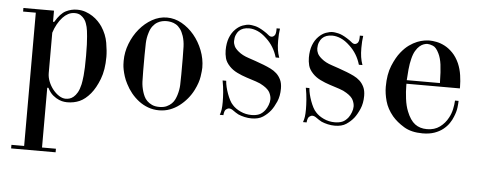

<svg xmlns="http://www.w3.org/2000/svg" viewBox="-49 -574 2398 963"><g transform="rotate(5 1150.0 -92.0)"><path d="M188 -382H194Q220 -426 247 -439.5Q274 -453 303 -453Q327 -453 346.5 -446Q366 -439 382 -428.5Q398 -418 410.5 -405Q423 -392 431 -380Q456 -342 463 -300.5Q470 -259 470 -230Q470 -164 452 -117.5Q434 -71 410 -42Q384 -11 356 1.5Q328 14 293 14Q291 14 279.5 13Q268 12 253 6Q238 0 222 -13Q206 -26 194 -50H188V251H258V269H34V251H98V-420H34V-438H188ZM189 -327V-124Q189 -103 197.5 -81.5Q206 -60 220 -42.5Q234 -25 251 -14Q268 -3 285 -3Q293 -3 303 -5.5Q313 -8 323.5 -16.5Q334 -25 343 -40.5Q352 -56 358 -82Q361 -95 364.5 -127Q368 -159 368 -227Q368 -260 367 -283.5Q366 -307 364.5 -323.5Q363 -340 361.5 -351.5Q360 -363 358 -371Q356 -378 352.5 -389Q349 -400 341.5 -410Q334 -420 322.5 -427.5Q311 -435 293 -435Q275 -435 260 -427Q245 -419 233 -406Q219 -391 207.5 -370.5Q196 -350 189 -327Z M756 -453Q795 -453 830.5 -433Q866 -413 893.5 -380Q921 -347 937.5 -304.5Q954 -262 954 -218Q954 -204 949.5 -173Q945 -142 926 -104Q914 -80 896.5 -59Q879 -38 857.5 -21.5Q836 -5 810.5 4.5Q785 14 756 14Q727 14 701 4.5Q675 -5 653.5 -21.5Q632 -38 615 -59Q598 -80 586 -104Q576 -123 570.5 -140.5Q565 -158 562 -173Q559 -188 558.5 -199.5Q558 -211 558 -218Q558 -262 574.5 -304.5Q591 -347 618.5 -380Q646 -413 681.5 -433Q717 -453 756 -453ZM660 -256V-176Q660 -147 661 -122Q662 -97 670 -71Q673 -61 678.5 -49Q684 -37 694 -27Q704 -17 719 -10Q734 -3 756 -3Q778 -3 793 -10Q808 -17 818 -27Q828 -37 833.5 -49Q839 -61 842 -71Q850 -97 851 -122Q852 -147 852 -176V-256Q852 -288 851 -315.5Q850 -343 842 -368Q835 -389 825 -402.5Q815 -416 803 -423Q791 -430 778.5 -432.5Q766 -435 756 -435Q745 -435 733 -432.5Q721 -430 709 -423Q697 -416 686.5 -402.5Q676 -389 670 -368Q662 -343 661 -315.5Q660 -288 660 -256Z M1308 -447H1325Q1323 -434 1322 -419Q1321 -404 1321 -386Q1321 -360 1324 -340.5Q1327 -321 1334 -301H1316Q1300 -356 1260 -393Q1236 -416 1213.5 -425.5Q1191 -435 1171 -435Q1138 -435 1120 -417Q1112 -409 1106.5 -395.5Q1101 -382 1101 -365Q1101 -352 1107 -339.5Q1113 -327 1129 -314Q1149 -297 1181.5 -286.5Q1214 -276 1259 -259Q1277 -252 1294.5 -243.5Q1312 -235 1325.5 -222.5Q1339 -210 1347.5 -192Q1356 -174 1356 -148Q1356 -110 1343.5 -81.5Q1331 -53 1317 -35Q1301 -15 1279 -0.5Q1257 14 1222 14Q1204 14 1186.5 10Q1169 6 1155 0Q1140 -8 1128 -17Q1116 -26 1106 -26Q1099 -26 1090.5 -19.5Q1082 -13 1080 10H1062Q1067 -4 1069 -18.5Q1071 -33 1071 -55Q1071 -76 1069 -103.5Q1067 -131 1061 -163H1079Q1080 -148 1084 -131.5Q1088 -115 1094 -98.5Q1100 -82 1107.5 -67.5Q1115 -53 1124 -44Q1139 -27 1165 -15Q1191 -3 1220 -3Q1242 -3 1258 -9.5Q1274 -16 1288 -34Q1296 -45 1302 -60.5Q1308 -76 1308 -90Q1308 -105 1300 -122Q1292 -139 1266 -155Q1251 -165 1228 -172.5Q1205 -180 1180 -188Q1155 -196 1131.5 -207.5Q1108 -219 1092 -236Q1073 -256 1068 -276Q1063 -296 1063 -315Q1063 -351 1073 -377.5Q1083 -404 1101 -422Q1118 -439 1137 -446Q1156 -453 1172 -453Q1180 -453 1199 -449Q1218 -445 1245 -428Q1261 -418 1269.5 -410.5Q1278 -403 1286 -403Q1294 -403 1301 -410.5Q1308 -418 1308 -440Z M1727 -447H1744Q1742 -434 1741 -419Q1740 -404 1740 -386Q1740 -360 1743 -340.5Q1746 -321 1753 -301H1735Q1719 -356 1679 -393Q1655 -416 1632.5 -425.5Q1610 -435 1590 -435Q1557 -435 1539 -417Q1531 -409 1525.5 -395.5Q1520 -382 1520 -365Q1520 -352 1526 -339.5Q1532 -327 1548 -314Q1568 -297 1600.5 -286.5Q1633 -276 1678 -259Q1696 -252 1713.5 -243.5Q1731 -235 1744.5 -222.5Q1758 -210 1766.5 -192Q1775 -174 1775 -148Q1775 -110 1762.5 -81.5Q1750 -53 1736 -35Q1720 -15 1698 -0.5Q1676 14 1641 14Q1623 14 1605.5 10Q1588 6 1574 0Q1559 -8 1547 -17Q1535 -26 1525 -26Q1518 -26 1509.5 -19.5Q1501 -13 1499 10H1481Q1486 -4 1488 -18.5Q1490 -33 1490 -55Q1490 -76 1488 -103.5Q1486 -131 1480 -163H1498Q1499 -148 1503 -131.5Q1507 -115 1513 -98.5Q1519 -82 1526.5 -67.5Q1534 -53 1543 -44Q1558 -27 1584 -15Q1610 -3 1639 -3Q1661 -3 1677 -9.5Q1693 -16 1707 -34Q1715 -45 1721 -60.5Q1727 -76 1727 -90Q1727 -105 1719 -122Q1711 -139 1685 -155Q1670 -165 1647 -172.5Q1624 -180 1599 -188Q1574 -196 1550.5 -207.5Q1527 -219 1511 -236Q1492 -256 1487 -276Q1482 -296 1482 -315Q1482 -351 1492 -377.5Q1502 -404 1520 -422Q1537 -439 1556 -446Q1575 -453 1591 -453Q1599 -453 1618 -449Q1637 -445 1664 -428Q1680 -418 1688.5 -410.5Q1697 -403 1705 -403Q1713 -403 1720 -410.5Q1727 -418 1727 -440Z M2250 -227H1981V-218Q1981 -188 1985.5 -152Q1990 -116 2001 -89Q2018 -46 2042.5 -27.5Q2067 -9 2103 -9Q2141 -9 2167.5 -28.5Q2194 -48 2209 -77Q2220 -97 2225 -120Q2230 -143 2231 -164H2249Q2249 -153 2246.5 -131Q2244 -109 2233 -83Q2227 -67 2215.5 -50Q2204 -33 2186 -18.5Q2168 -4 2142.5 5Q2117 14 2083 14Q2026 14 1989 -8.5Q1952 -31 1929 -58Q1900 -93 1889.5 -131Q1879 -169 1879 -203Q1879 -266 1897 -309.5Q1915 -353 1936 -379Q1956 -404 1976.5 -418.5Q1997 -433 2016 -440.5Q2035 -448 2051 -450.5Q2067 -453 2078 -453Q2093 -453 2113.5 -449Q2134 -445 2155 -434Q2176 -423 2195.5 -403Q2215 -383 2229 -352Q2241 -324 2245.5 -293Q2250 -262 2250 -236ZM1981 -245H2148Q2147 -305 2142.5 -338Q2138 -371 2127 -393Q2113 -422 2096.5 -428.5Q2080 -435 2069 -435Q2061 -435 2050.5 -431.5Q2040 -428 2029.5 -419Q2019 -410 2009.5 -394Q2000 -378 1994 -353Q1988 -330 1985 -299Q1982 -268 1981 -245Z"/></g></svg>

Font: EIisabethische
Style: Book
Weight: 400
Designer: Salychow
Version: Version 1.3